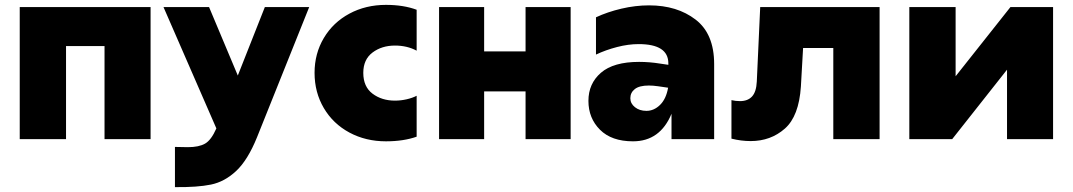

<svg xmlns="http://www.w3.org/2000/svg" viewBox="-20 -571 4403 788"><path d="M61 -542H598V0H409V-382H251V0H61Z M751 33Q796 33 821.5 18.5Q847 4 868 -44L651 -542H838L956 -261L1067 -542H1249L1035 -8Q997 86 949.5 130.5Q902 175 846 186.5Q790 198 698 197V32Z M1271 -272Q1271 -351 1309 -415Q1347 -479 1414 -515Q1481 -551 1564 -551Q1636 -551 1690 -531V-363Q1651 -384 1601 -384Q1547 -384 1509 -355.5Q1471 -327 1471 -272Q1471 -215 1509 -186.5Q1547 -158 1601 -158Q1625 -158 1649 -163.5Q1673 -169 1690 -178V-10Q1636 9 1564 9Q1481 9 1414 -27Q1347 -63 1309 -127.5Q1271 -192 1271 -272Z M1782 -542H1967V-360H2137V-542H2322V0H2137V-196H1967V0H1782Z M2736 -104Q2689 9 2578 9Q2490 9 2442.5 -38.5Q2395 -86 2395 -157Q2395 -228 2446.5 -272.5Q2498 -317 2603 -317Q2646 -317 2689 -310L2723 -305V-311Q2723 -390 2601 -390Q2559 -390 2512.5 -378Q2466 -366 2426 -347V-500Q2473 -522 2530.5 -535.5Q2588 -549 2644 -549Q2759 -549 2835 -490.5Q2911 -432 2911 -308V0H2736ZM2633 -116Q2664 -116 2689 -140.5Q2714 -165 2722 -211L2681 -217Q2660 -220 2643 -220Q2604 -220 2585.5 -205.5Q2567 -191 2567 -168Q2567 -146 2586 -131Q2605 -116 2633 -116Z M3400 -374H3276L3267 -216Q3259 -94 3201 -43Q3143 8 3061 8Q3022 8 2982 -2V-160Q2999 -156 3017 -156Q3049 -156 3066.5 -175Q3084 -194 3086 -236L3100 -542H3590V0H3400Z M3712 -542H3902V-258L4127 -542H4302V0H4113V-285L3888 0H3712Z"/></svg>

Font: Chess Sans ExtraBold
Style: Regular
Weight: 800
Designer: Wolf Bōese
Foundry: Wolf Bōese
Version: Version 7.223